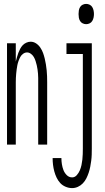

<svg xmlns="http://www.w3.org/2000/svg" viewBox="-20 -742 540 985"><path d="M16 0V-520H61V-426Q64 -437 67 -448.5Q70 -460 74 -470.5Q78 -481 83.5 -491.5Q89 -502 96.5 -510Q104 -518 115 -523Q126 -528 137 -528Q152 -528 165 -519.5Q178 -511 187 -497.5Q196 -484 201 -470Q206 -456 209.5 -441.5Q213 -427 215.5 -411.5Q218 -396 219.5 -381Q221 -366 221.5 -350.5Q222 -335 222 -320V0H176V-320Q176 -331 176 -342Q176 -353 175 -364Q174 -375 172.5 -386Q171 -397 168.5 -407.5Q166 -418 162.5 -429Q159 -440 153.5 -449.5Q148 -459 138.5 -466Q129 -473 119 -473Q108 -473 98.5 -466Q89 -459 84 -449.5Q79 -440 75 -429Q71 -418 69 -407.5Q67 -397 65.5 -386Q64 -375 63 -364Q62 -353 61.5 -342Q61 -331 61 -320V0ZM422 -618Q413 -618 404.5 -622Q396 -626 391 -634Q386 -642 384.5 -651.5Q383 -661 383 -670Q383 -679 384.5 -688.5Q386 -698 391 -706Q396 -714 404.5 -718Q413 -722 422 -722Q431 -722 439.5 -718Q448 -714 453 -706Q458 -698 460 -688.5Q462 -679 462 -670Q462 -661 460 -651.5Q458 -642 453 -634Q448 -626 439.5 -622Q431 -618 422 -618ZM350 223Q333 223 316.5 216Q300 209 289 197Q278 185 270.5 169.5Q263 154 258.5 137Q254 120 252 103.5Q250 87 250 69H295Q295 85 297.5 100.5Q300 116 305.5 130.5Q311 145 322.5 156.5Q334 168 350 168Q364 168 374 156.5Q384 145 389.5 132Q395 119 398 105Q401 91 402.5 77Q404 63 404.5 48.5Q405 34 405 20V-465H321V-520H451V20Q451 36 450.5 51.5Q450 67 448 82.5Q446 98 443 113.5Q440 129 435 144Q430 159 423 173Q416 187 405 198.5Q394 210 379.5 216.5Q365 223 350 223Z"/></svg>

Font: Iosevka Light
Style: Regular
Weight: 300
Monospace: yes
Designer: Belleve Invis
Foundry: Belleve Invis
Version: Version 32.5.0; ttfautohint (v1.8.4)